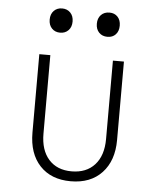

<svg xmlns="http://www.w3.org/2000/svg" viewBox="-54 -811 709 868"><g transform="rotate(5 300.0 -377.5)"><path d="M299 10Q210 10 159 -44.5Q108 -99 108 -194V-550H158V-194Q158 -119 195.5 -77Q233 -35 299 -35Q366 -35 404 -77Q442 -119 442 -194V-550H492V-194Q492 -100 440.5 -45Q389 10 299 10ZM408 -655Q384 -655 369.5 -670Q355 -685 355 -710Q355 -735 369.5 -750Q384 -765 408 -765Q431 -765 445 -750Q459 -735 459 -710Q459 -685 445 -670Q431 -655 408 -655ZM193 -655Q170 -655 155.5 -670Q141 -685 141 -710Q141 -735 155.5 -750Q170 -765 193 -765Q216 -765 230.5 -750Q245 -735 245 -710Q245 -685 230.5 -670Q216 -655 193 -655Z"/></g></svg>

Font: NKDuy Mono Thin
Style: Regular
Weight: 100
Monospace: yes
Designer: NKDuy
Foundry: NKDuy
Version: Version 2.251; ttfautohint (v1.8.4.7-5d5b)